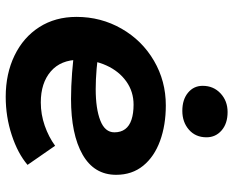

<svg xmlns="http://www.w3.org/2000/svg" viewBox="-90 -688 790 649"><g transform="rotate(90 304.5 -363.0)"><path d="M36.6 -227.2Q36.6 -309.8 76.4 -379.3Q116.2 -448.8 184.8 -488.9Q253.4 -529 335.6 -529Q402.4 -529 455.8 -509.5Q509.2 -490 539.8 -452.4Q570.4 -414.8 570.4 -361.2Q570.4 -286.6 502 -247.6Q433.6 -208.6 313.8 -208.6Q231.4 -208.6 124.2 -223L136.4 -304.2Q217 -292 280.6 -292Q347 -292 386.9 -307.6Q426.8 -323.2 426.8 -355.2Q426.8 -377 416 -391.5Q405.2 -406 384 -413Q362.8 -420 333.2 -420Q289.2 -420 254.7 -395.4Q220.2 -370.8 200.9 -328.4Q181.6 -286 181.6 -235.8Q181.6 -174 220.8 -140.2Q260 -106.4 325.6 -106.4Q366.2 -106.4 404.3 -119.7Q442.4 -133 472.2 -154.8L536.8 -61.6Q498.2 -28.6 436.1 -8.2Q374 12.2 306.8 12.2Q228.8 12.2 167.2 -17.6Q105.6 -47.4 71.1 -101.4Q36.6 -155.4 36.6 -227.2ZM269.6 -653.6Q269.6 -690 295.1 -713.9Q320.6 -737.8 358.2 -737.8Q397 -737.8 420.3 -717.6Q443.6 -697.4 443.6 -666.5Q443.6 -629.6 418 -607.2Q392.4 -584.8 354.2 -584.8Q316 -584.8 292.8 -604.1Q269.6 -623.3 269.6 -653.6Z"/></g></svg>

Font: Fixel Italic Variable 20240409 Display Thin
Style: Italic
Weight: 100
Italic angle: -10°
Designer: AlfaBravo + MacPaw
Foundry: Kyrylo Tkachov, Marchela Mozhyna, Serhii Makarenko, Maria Weinstein, Zakhar Kryvoshyya
Version: Version 1.211;Glyphs 3.2 (3225)